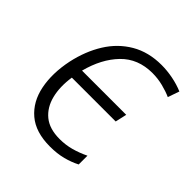

<svg xmlns="http://www.w3.org/2000/svg" viewBox="-155 -652 774 774"><g transform="rotate(45 231.5 -265.5)"><path d="M245 10Q163 10 116 -30Q69 -70 55.5 -138Q42 -206 59 -288Q75 -362 110.5 -419Q146 -476 201.5 -508.5Q257 -541 331 -541Q363 -541 396 -534.5Q429 -528 457 -516L440 -467Q418 -477 388.5 -484.5Q359 -492 328 -492Q246 -492 194.5 -439Q143 -386 120 -298H372L361 -249H111Q102 -189 114 -141.5Q126 -94 159.5 -66.5Q193 -39 251 -39Q285 -39 316 -47.5Q347 -56 378 -71V-21Q351 -7 318.5 1.5Q286 10 245 10Z"/></g></svg>

Font: Noto Sans Light
Style: Italic
Weight: 300
Italic angle: -12°
Designer: Monotype Design Team
Foundry: Monotype Imaging Inc.
Version: Version 2.013; ttfautohint (v1.8.4.7-5d5b)